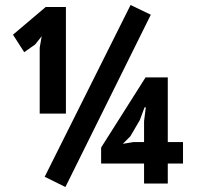

<svg xmlns="http://www.w3.org/2000/svg" viewBox="-20 -735 789 769"><path d="M713 -80H652V0H557V-80H385V-144L563 -425H652V-166H713ZM557 -250 564 -305H559L540 -254L502 -189L472 -159L515 -166H557ZM503 -715 584 -676 242 14 159 -27ZM139 -544 147 -590 121 -557 77 -526 32 -596 163 -707H244V-280H139Z"/></svg>

Font: PT Sans Narrow
Style: Bold
Weight: 700
Width: 3
Designer: A.Korolkova, O.Umpeleva, V.Yefimov
Foundry: ParaType Ltd
Version: Version 2.003W OFL